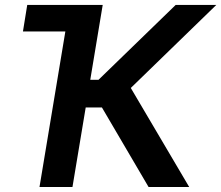

<svg xmlns="http://www.w3.org/2000/svg" viewBox="-20 -747 884 767"><path d="M390.3 -727.3H88.8L71.7 -621.4H241.1L137.8 0H269.5L322.4 -317.8H387.1L573.5 0H735.8L502.5 -395.6L844.1 -727.3H681.8L373.6 -428.3H340.6Z"/></svg>

Font: Margiela Sans Semi Bold
Style: Italic
Weight: 600
Italic angle: -9.39999°
Designer: Stefan Endress, Andreas Faust
Version: Version 1.100;FEAKit 1.0